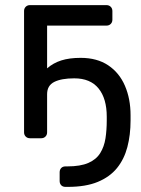

<svg xmlns="http://www.w3.org/2000/svg" viewBox="-20 -540 549 750"><path d="M97 0Q87 0 80.5 -6.5Q74 -13 74 -23V-497Q74 -507 80.5 -513.5Q87 -520 97 -520H396Q406 -520 412.5 -513.5Q419 -507 419 -497V-463Q419 -453 412.5 -446.5Q406 -440 396 -440H164V-23Q164 -13 157.5 -6.5Q151 0 141 0ZM164 -273Q188 -294 219.5 -304Q251 -314 295 -314Q359 -314 402.5 -285Q446 -256 468 -205Q490 -154 490 -90V-69Q490 -13 477.5 34.5Q465 82 437 116.5Q409 151 362 170.5Q315 190 245 190H236Q225 190 219 183.5Q213 177 213 167V133Q213 123 219 116.5Q225 110 236 110H243Q294 110 325 96.5Q356 83 371.5 58Q387 33 392 0.5Q397 -32 397 -70V-84Q397 -155 365 -194.5Q333 -234 270 -234Q220 -234 192 -220Q164 -206 164 -172Z"/></svg>

Font: Rubik Light
Style: Regular
Weight: 400
Version: Version 2.101